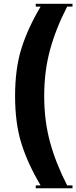

<svg xmlns="http://www.w3.org/2000/svg" viewBox="-20 -800 405 1020"><path d="M169.9 200.2V185.1H195.8Q126 66.9 93 -40Q60.1 -147 60.1 -290Q60.1 -433.1 93 -540Q126 -647 195.8 -765.1H169.9V-779.8H365.2V-765.1H336.9Q276.9 -648.9 245.8 -535.2Q214.8 -421.4 214.8 -290Q214.8 -158.7 245.8 -44.9Q276.9 68.8 336.9 185.1H365.2V200.2Z"/></svg>

Font: Copperplate CC
Style: Bold
Weight: 700
Designer: indestructible type*
Foundry: Cowboy Collective
Version: Version 1.000